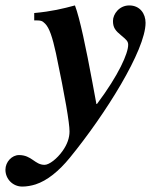

<svg xmlns="http://www.w3.org/2000/svg" viewBox="-114 -482 581 707"><path d="M241 -99 226 -180C203 -304 180 -415 162 -462C117 -450 77 -440 12 -434V-407C37 -407 41 -406 52 -395C68 -379 79 -345 92 -286C126 -124 142 -29 142 2C142 25 134 49 117 73C96 103 67 125 50 125C14 125 3 89 -44 89C-70 89 -94 114 -94 143C-94 177 -67 205 -32 205C-16 205 1 202 17 197C60 183 103 148 143 99C273 -60 422 -297 422 -398C422 -432 401 -462 362 -462C325 -462 302 -430 302 -405C302 -380 311 -369 333 -351C351 -336 358 -330 358 -317C358 -286 324 -207 243 -99Z"/></svg>

Font: XITS
Style: Bold Italic
Weight: 700
Italic angle: -16.33°
Designer: MicroPress Inc., with final additions and corrections provided by Coen Hoffman, Elsevier (retired)
Version: Version 1.105